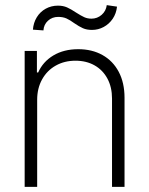

<svg xmlns="http://www.w3.org/2000/svg" viewBox="-20 -729 582 749"><path d="M125 0H76.2V-530.3H124V-446.3H128.9Q147.5 -488.3 188.2 -512.7Q229 -537.1 285.2 -537.1Q338.9 -537.1 379.6 -514.4Q420.4 -491.7 443.1 -449Q465.8 -406.2 465.8 -347.7V0H417V-344.7Q417 -388.7 399.2 -422.1Q381.3 -455.6 349.1 -473.9Q316.9 -492.2 274.4 -492.2Q231.4 -492.2 197.5 -473.1Q163.6 -454.1 144.3 -419.4Q125 -384.8 125 -339.8ZM206.1 -707Q226.1 -707 241.5 -700.2Q256.8 -693.4 277.3 -679.7Q296.4 -667.5 308.8 -661.9Q321.3 -656.2 336.9 -656.2Q359.4 -656.2 376.5 -671.1Q393.6 -686 396.5 -709L436.5 -703.1Q433.6 -676.3 419.7 -655.8Q405.8 -635.3 384.5 -623.8Q363.3 -612.3 338.9 -612.3Q318.4 -612.3 303.5 -618.9Q288.6 -625.5 269.5 -638.7Q252.9 -650.9 239.3 -657Q225.6 -663.1 207 -663.1Q183.6 -663.1 167.2 -648.2Q150.9 -633.3 149.4 -610.4L108.4 -613.3Q110.4 -640.1 123.5 -661.6Q136.7 -683.1 158.4 -695.1Q180.2 -707 206.1 -707Z"/></svg>

Font: Pretendard JP ExtraLight
Style: Regular
Weight: 200
Designer: Base glyphs from Inter by Rasmus Andersson; Hangeul glyphs from Noto Sans CJK(Source Han Sans) by Jang Soo-young and Kan
Foundry: Kil Hyung-jin
Version: Version 1.309